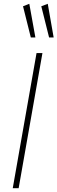

<svg xmlns="http://www.w3.org/2000/svg" viewBox="-20 -989 302 1009"><path d="M47 0 172 -710H203L78 0ZM238 -792 197 -956 231 -969 262 -792ZM142 -792 101 -956 134 -969 166 -792Z"/></svg>

Font: Livvic Thin
Style: Italic
Weight: 250
Italic angle: -10°
Designer: Jacques Le Bailly, Baron von Fonthausen
Version: Version 1.001; ttfautohint (v1.8.2)